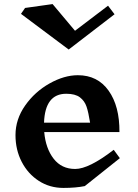

<svg xmlns="http://www.w3.org/2000/svg" viewBox="-20 -912 675 942"><path d="M396 1Q352 10 291 10Q224 10 170.5 -24.5Q117 -59 86.5 -118Q56 -177 56 -249Q56 -327 103.5 -394.5Q151 -462 223 -502.5Q295 -543 362 -543Q459 -543 513 -467Q567 -391 566 -264H197Q204 -184 243 -133.5Q282 -83 349 -83Q416 -83 538 -177L568 -136ZM196 -310H422Q414 -361 404.5 -389Q395 -417 372 -434.5Q349 -452 305 -452Q201 -452 196 -310ZM317 -669 83 -844 103 -873 238 -892 348 -761 510 -884 542 -842Z"/></svg>

Font: InknutAntiqua
Style: Medium
Weight: 500
Designer: Claus Eggers Srensen
Foundry: Claus Eggers Srensen
Version: Version 1.000; ttfautohint (v1.2) -l 7 -r 28 -G 50 -x 13 -D 